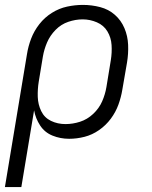

<svg xmlns="http://www.w3.org/2000/svg" viewBox="-25 -558 621 783"><path d="M-5 205H62L114 -108Q120 -75 138.5 -46.5Q157 -18 189 -5Q221 8 257 8Q288 8 319.5 0Q351 -8 379 -27.5Q407 -47 427 -74Q447 -101 458 -131.5Q469 -162 474 -193L493 -303Q499 -339 497.5 -375Q496 -411 482.5 -443Q469 -475 443.5 -497.5Q418 -520 383.5 -529Q349 -538 313 -538Q281 -538 248.5 -531Q216 -524 186.5 -505.5Q157 -487 135.5 -459.5Q114 -432 102 -400.5Q90 -369 85 -337ZM242 -52Q210 -52 183 -65Q156 -78 143 -105Q130 -132 129 -163Q128 -194 133 -225L150 -328Q155 -357 167 -385Q179 -413 201.5 -436Q224 -459 253.5 -469Q283 -479 312 -479Q342 -479 370 -467Q398 -455 413 -430Q428 -405 430 -374.5Q432 -344 427 -313L409 -203Q404 -173 391.5 -144.5Q379 -116 355 -93.5Q331 -71 301.5 -61.5Q272 -52 242 -52Z"/></svg>

Font: Iosevka Sparkle Light
Style: Italic
Weight: 300
Italic angle: -9°
Designer: Belleve Invis
Foundry: Belleve Invis
Version: Version 4.5.0; ttfautohint (v1.8.3)